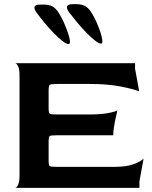

<svg xmlns="http://www.w3.org/2000/svg" viewBox="-20 -904 731 924"><path d="M53 0Q60 0 67 -14Q74 -28 74 -60V-540Q74 -572 67 -585.5Q60 -599 53 -600H630V-573L650 -464Q625 -475 562 -487.5Q499 -500 410 -500H255Q225 -500 219.5 -495.5Q214 -491 214 -470V-383Q214 -361 219.5 -357Q225 -353 254 -353H405Q463 -353 498.5 -359.5Q534 -366 545 -373Q541 -356 536 -333Q531 -310 528 -289Q525 -268 525 -253H254Q225 -253 219.5 -249.5Q214 -246 214 -223V-132Q214 -109 219 -105Q224 -101 254 -101H531Q589 -101 624.5 -114.5Q660 -128 671 -141L651 -31V0ZM310 -692Q318 -692 316.5 -707.5Q315 -723 306.5 -747.5Q298 -772 286.5 -797.5Q275 -823 262 -843Q248 -865 231.5 -873.5Q215 -882 190 -882H175Q127 -882 157 -842Q173 -820 194.5 -794Q216 -768 238.5 -745Q261 -722 280 -707Q299 -692 310 -692ZM467 -694Q474 -694 472.5 -709.5Q471 -725 463 -749.5Q455 -774 443.5 -799.5Q432 -825 419 -845Q405 -867 388.5 -875.5Q372 -884 347 -884H331Q284 -884 313 -844Q330 -822 351.5 -796Q373 -770 395.5 -747Q418 -724 437 -709Q456 -694 467 -694Z"/></svg>

Font: Red Rose SemiBold
Style: Regular
Weight: 600
Designer: Jaikishan Patel
Version: Version 2.000